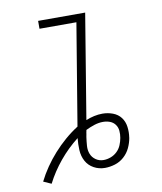

<svg xmlns="http://www.w3.org/2000/svg" viewBox="-86 -804 771 912"><g transform="rotate(-10 300.0 -348.5)"><path d="M89 38 51 21Q68 -13 90 -45Q112 -77 138 -106Q164 -135 194 -161Q224 -187 257 -208L338 -697H160V-735H387L304 -231Q323 -239 343.5 -243.5Q364 -248 384 -248Q410 -248 434 -239Q458 -230 472.5 -211Q487 -192 490.5 -166Q494 -140 490 -114Q490 -114 490 -114Q490 -114 490 -113Q486 -89 475 -65.5Q464 -42 444.5 -24.5Q425 -7 400.5 0.5Q376 8 352 8Q323 8 298.5 -5.5Q274 -19 261 -43Q248 -67 246.5 -96Q245 -125 248 -154Q198 -115 157.5 -66Q117 -17 89 38ZM352 -30Q369 -30 386.5 -36.5Q404 -43 417.5 -56Q431 -69 438 -86Q445 -103 448 -120Q451 -137 449.5 -154Q448 -171 438.5 -184Q429 -197 413.5 -203Q398 -209 380 -209Q359 -209 337.5 -202Q316 -195 296 -185Q295 -181 294.5 -177Q294 -173 293 -170V-168Q292 -164 291.5 -160Q291 -156 290 -152Q287 -131 285.5 -110Q284 -89 291 -71Q298 -53 314.5 -41.5Q331 -30 352 -30Z"/></g></svg>

Font: Iosevka SS04 XLt Ex
Style: Italic
Weight: 200
Width: 7
Italic angle: -9°
Monospace: yes
Designer: Belleve Invis
Foundry: Belleve Invis
Version: Version 19.0.0; ttfautohint (v1.8.4)